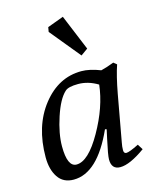

<svg xmlns="http://www.w3.org/2000/svg" viewBox="-116 -842 740 928"><g transform="rotate(-15 254.0 -378.0)"><path d="M363 -586 328 -561 204 -712 208 -735 289 -765ZM479 -74 496 -47Q418 9 370 9Q326 9 326 -41Q326 -62 343 -139L353 -185L345 -187Q257 9 137 9Q85 9 59 -30Q33 -69 33 -130Q33 -286 112.5 -387Q192 -488 307 -488Q348 -488 402 -467Q431 -474 467 -488L483 -475Q465 -423 449 -336L407 -104Q403 -84 403 -67Q403 -50 416 -50Q431 -50 479 -74ZM374 -403Q326 -432 276 -432Q226 -432 210 -416Q176 -385 149.5 -304.5Q123 -224 123 -161Q123 -58 169 -58Q228 -58 295 -176Q362 -294 374 -403Z"/></g></svg>

Font: Poly
Style: Italic
Weight: 400
Italic angle: -10°
Designer: Nicolas Silva
Foundry: Jose Nicolas Silva Schwarzenberg
Version: Version 1.003